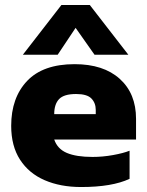

<svg xmlns="http://www.w3.org/2000/svg" viewBox="-20 -742 592 772"><path d="M72 -522 227 -722H341L496 -522H360L284 -630L212 -522ZM306 10Q223 10 159.5 -17.5Q96 -45 60.5 -100Q25 -155 25 -236Q25 -349 89 -416.5Q153 -484 280 -484Q396 -484 461.5 -425Q527 -366 527 -264V-181H198Q211 -143 249 -127Q287 -111 352 -111Q393 -111 434.5 -118.5Q476 -126 501 -136V-23Q431 10 306 10ZM198 -283H365V-300Q365 -328 347.5 -346Q330 -364 286 -364Q237 -364 217.5 -343.5Q198 -323 198 -283Z"/></svg>

Font: Kanit
Style: Bold
Weight: 700
Designer: Katatrad Team
Foundry: CadsonDemak
Version: Version 2.000; ttfautohint (v1.8.3)